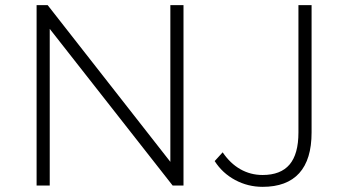

<svg xmlns="http://www.w3.org/2000/svg" viewBox="-20 -720 1345 745"><path d="M692 -700V0H650L173 -608V0H122V-700H165L641 -92V-700ZM813 -95 844 -129Q873 -86 912.5 -63.5Q952 -41 999 -41Q1069 -41 1103.5 -81.5Q1138 -122 1138 -206V-654V-700H1189V-206Q1189 -101 1141 -48Q1093 5 999 5Q942 5 892.5 -21.5Q843 -48 813 -95Z"/></svg>

Font: Idrija Light
Style: Regular
Weight: 300
Designer: Julieta Ulanovsky
Foundry: Julieta Ulanovsky
Version: Version 7.200